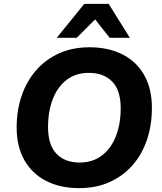

<svg xmlns="http://www.w3.org/2000/svg" viewBox="-20 -960 836 991"><path d="M388 11Q291 11 218.5 -26Q146 -63 106 -133Q66 -203 66 -302Q66 -392 92.5 -468Q119 -544 168.5 -599.5Q218 -655 287 -685.5Q356 -716 442 -716Q540 -716 612.5 -679Q685 -642 724.5 -572Q764 -502 764 -404Q764 -313 738 -237Q712 -161 662.5 -105.5Q613 -50 544 -19.5Q475 11 388 11ZM391 -121Q458 -121 505.5 -157Q553 -193 578 -256.5Q603 -320 603 -401Q603 -494 559 -539Q515 -584 439 -584Q372 -584 325 -548.5Q278 -513 253 -450Q228 -387 228 -304Q228 -212 271.5 -166.5Q315 -121 391 -121ZM273 -765 415 -940H541L650 -765H546L471 -860L376 -765Z"/></svg>

Font: Nunito Sans 12pt ExtraLight ExtraBold
Style: Italic
Weight: 800
Italic angle: -9°
Version: Version 3.101;gftools[0.9.27]